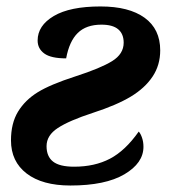

<svg xmlns="http://www.w3.org/2000/svg" viewBox="-20 -568 528 598"><path d="M412.1 -158.2Q418 -151.9 422.4 -138.9Q426.8 -126 426.8 -110.8Q426.8 -60.1 367.4 -25.1Q308.1 9.8 199.2 9.8Q111.8 9.8 63 -27.6Q14.2 -64.9 14.2 -130.9Q14.2 -184.1 36.1 -220.2Q58.1 -256.3 97.2 -280.5Q136.2 -304.7 214.8 -330.1Q293.5 -355.5 329.3 -377.7Q365.2 -399.9 365.2 -435.1Q365.2 -462.4 348.1 -476.8Q331.1 -491.2 295.9 -491.2Q248.5 -491.2 222.2 -465.3Q195.8 -439.5 186 -386.2Q138.7 -386.2 117.9 -401.4Q97.2 -416.5 97.2 -441.9Q97.2 -488.3 147.5 -518.1Q197.8 -547.9 293 -547.9Q381.8 -547.9 430.4 -512.7Q479 -477.5 479 -411.1Q479 -365.2 455.3 -329.6Q431.6 -293.9 387.7 -267.3Q343.8 -240.7 269.5 -216.6Q195.3 -192.4 160.2 -169.4Q125 -146.5 125 -112.8Q125 -80.6 145.3 -64.7Q165.5 -48.8 210.9 -48.8Q274.9 -48.8 322.5 -73.7Q370.1 -98.6 412.1 -158.2Z"/></svg>

Font: Droid Serif
Style: Bold Italic
Weight: 700
Italic angle: -12°
Designer: Monotype Design team
Foundry: Monotype Imaging Inc.
Version: Version 1.03